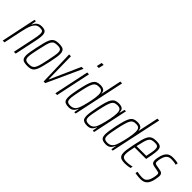

<svg xmlns="http://www.w3.org/2000/svg" viewBox="130 -1683 2632 2632"><g transform="rotate(45 1445.5 -367.5)"><path d="M5 0 112 -510H139L127 -436H131Q140 -457 153.5 -475.5Q167 -494 190 -506Q213 -518 247 -518Q280 -518 300.5 -510Q321 -502 330.5 -483Q340 -464 340 -433Q340 -412 336.5 -384Q333 -356 325 -320L257 0H222L288 -315Q296 -354 300.5 -382Q305 -410 305 -430Q305 -454 299 -466Q293 -478 278.5 -482Q264 -486 240 -486Q204 -486 180 -467Q156 -448 140.5 -416Q125 -384 114.5 -344.5Q104 -305 95 -264L39 0Z M488 8Q447 8 422 0Q397 -8 385.5 -27.5Q374 -47 374 -82Q374 -111 380.5 -153.5Q387 -196 400 -254Q414 -319 425.5 -365Q437 -411 450 -441Q463 -471 480 -487.5Q497 -504 521 -511Q545 -518 579 -518Q621 -518 645.5 -510Q670 -502 681.5 -481Q693 -460 693 -423Q693 -395 686 -353Q679 -311 667 -254Q653 -189 641 -143.5Q629 -98 616.5 -68.5Q604 -39 587 -22Q570 -5 546 1.5Q522 8 488 8ZM484 -24Q512 -24 531.5 -29.5Q551 -35 565 -49Q579 -63 589.5 -89Q600 -115 610 -155.5Q620 -196 632 -254Q644 -314 651.5 -354.5Q659 -395 659 -421Q659 -448 651 -462Q643 -476 626.5 -481Q610 -486 583 -486Q549 -486 527 -478Q505 -470 490.5 -446Q476 -422 463.5 -376Q451 -330 435 -254Q422 -196 415 -155.5Q408 -115 408 -88Q408 -62 416 -48.5Q424 -35 440.5 -29.5Q457 -24 484 -24Z M798 0 783 -510H818L825 -72H829L1024 -510H1062L829 0Z M1164 -666 1181 -743H1219L1202 -666ZM1026 0 1133 -510H1168L1060 0Z M1292 8Q1255 8 1231.5 -0.5Q1208 -9 1197.5 -29Q1187 -49 1187 -84Q1187 -113 1193 -156Q1199 -199 1211 -255Q1228 -335 1243 -386.5Q1258 -438 1276 -466.5Q1294 -495 1319.5 -506.5Q1345 -518 1383 -518Q1413 -518 1433 -511Q1453 -504 1464 -488Q1475 -472 1475 -445H1479L1542 -743H1577L1419 0H1392L1404 -72H1400Q1386 -37 1367.5 -20Q1349 -3 1329.5 2.5Q1310 8 1292 8ZM1293 -24Q1318 -24 1338 -33Q1358 -42 1373 -60Q1388 -78 1398 -105Q1405 -124 1413.5 -152.5Q1422 -181 1430 -214.5Q1438 -248 1445 -283Q1452 -318 1456 -349Q1460 -380 1460 -403Q1460 -449 1443.5 -467.5Q1427 -486 1388 -486Q1358 -486 1338 -478Q1318 -470 1303.5 -446.5Q1289 -423 1275.5 -377Q1262 -331 1246 -255Q1234 -196 1227 -155.5Q1220 -115 1220 -89Q1220 -62 1227.5 -48Q1235 -34 1251.5 -29Q1268 -24 1293 -24Z M1649 8Q1613 8 1589.5 -0.5Q1566 -9 1555.5 -29Q1545 -49 1545 -84Q1545 -113 1551 -156Q1557 -199 1569 -255Q1585 -335 1600 -386.5Q1615 -438 1633.5 -466.5Q1652 -495 1677.5 -506.5Q1703 -518 1740 -518Q1764 -518 1785 -513Q1806 -508 1820 -490.5Q1834 -473 1834 -435H1838L1858 -510H1885L1777 0H1750L1762 -72H1758Q1744 -37 1725.5 -20Q1707 -3 1687.5 2.5Q1668 8 1649 8ZM1651 -24Q1676 -24 1696 -33Q1716 -42 1730.5 -60Q1745 -78 1755 -105Q1763 -124 1771 -152Q1779 -180 1787.5 -213.5Q1796 -247 1803 -282Q1810 -317 1814 -348.5Q1818 -380 1818 -403Q1818 -449 1801.5 -467.5Q1785 -486 1746 -486Q1716 -486 1696 -478Q1676 -470 1661.5 -446.5Q1647 -423 1633.5 -377Q1620 -331 1604 -255Q1592 -196 1584.5 -155.5Q1577 -115 1577 -89Q1577 -62 1585 -48Q1593 -34 1609.5 -29Q1626 -24 1651 -24Z M2011 8Q1974 8 1950.5 -0.5Q1927 -9 1916.5 -29Q1906 -49 1906 -84Q1906 -113 1912 -156Q1918 -199 1930 -255Q1947 -335 1962 -386.5Q1977 -438 1995 -466.5Q2013 -495 2038.5 -506.5Q2064 -518 2102 -518Q2132 -518 2152 -511Q2172 -504 2183 -488Q2194 -472 2194 -445H2198L2261 -743H2296L2138 0H2111L2123 -72H2119Q2105 -37 2086.5 -20Q2068 -3 2048.5 2.5Q2029 8 2011 8ZM2012 -24Q2037 -24 2057 -33Q2077 -42 2092 -60Q2107 -78 2117 -105Q2124 -124 2132.5 -152.5Q2141 -181 2149 -214.5Q2157 -248 2164 -283Q2171 -318 2175 -349Q2179 -380 2179 -403Q2179 -449 2162.5 -467.5Q2146 -486 2107 -486Q2077 -486 2057 -478Q2037 -470 2022.5 -446.5Q2008 -423 1994.5 -377Q1981 -331 1965 -255Q1953 -196 1946 -155.5Q1939 -115 1939 -89Q1939 -62 1946.5 -48Q1954 -34 1970.5 -29Q1987 -24 2012 -24Z M2378 8Q2337 8 2311 -1Q2285 -10 2273 -31.5Q2261 -53 2261 -89Q2261 -118 2267.5 -158.5Q2274 -199 2285 -254Q2300 -329 2313.5 -379.5Q2327 -430 2345 -460.5Q2363 -491 2392 -504.5Q2421 -518 2468 -518Q2506 -518 2529 -510.5Q2552 -503 2562 -485Q2572 -467 2572 -436Q2572 -417 2568.5 -388.5Q2565 -360 2559 -326.5Q2553 -293 2545 -256L2542 -243H2318Q2307 -193 2301 -157Q2295 -121 2295 -95Q2295 -68 2303.5 -52.5Q2312 -37 2330.5 -30.5Q2349 -24 2378 -24Q2395 -24 2414.5 -26Q2434 -28 2453 -31Q2472 -34 2486 -38L2479 -5Q2468 -2 2451 1Q2434 4 2415 6Q2396 8 2378 8ZM2325 -275H2514L2519 -300Q2525 -330 2531.5 -364.5Q2538 -399 2538 -426Q2538 -453 2530 -465.5Q2522 -478 2507 -482Q2492 -486 2470 -486Q2436 -486 2414 -478.5Q2392 -471 2377.5 -449Q2363 -427 2351.5 -385.5Q2340 -344 2325 -275Z M2682 8Q2662 8 2640.5 6Q2619 4 2602 1.5Q2585 -1 2576 -3L2583 -36Q2589 -35 2599.5 -33Q2610 -31 2624 -29Q2638 -27 2653.5 -25.5Q2669 -24 2684 -24Q2719 -24 2740 -38.5Q2761 -53 2774 -80Q2787 -107 2794 -141Q2797 -155 2799.5 -170Q2802 -185 2802 -199Q2802 -221 2793 -226.5Q2784 -232 2767 -235L2690 -250Q2663 -255 2650 -271Q2637 -287 2637 -317Q2637 -325 2638.5 -340.5Q2640 -356 2644 -372Q2653 -417 2667.5 -445.5Q2682 -474 2700.5 -490Q2719 -506 2742 -512Q2765 -518 2791 -518Q2811 -518 2830 -516.5Q2849 -515 2865 -512.5Q2881 -510 2891 -506L2884 -473Q2877 -476 2862.5 -479Q2848 -482 2828.5 -484Q2809 -486 2788 -486Q2763 -486 2742.5 -477.5Q2722 -469 2706 -446Q2690 -423 2680 -380Q2676 -360 2674 -346Q2672 -332 2672 -321Q2672 -300 2680.5 -293Q2689 -286 2705 -283L2781 -269Q2799 -266 2811.5 -259.5Q2824 -253 2831 -240.5Q2838 -228 2838 -205Q2838 -200 2835.5 -178.5Q2833 -157 2828 -134Q2820 -97 2808 -70Q2796 -43 2778.5 -26Q2761 -9 2737.5 -0.5Q2714 8 2682 8Z"/></g></svg>

Font: Saira ExtraCondensed Thin
Style: Italic
Weight: 250
Width: 2
Italic angle: -12°
Designer: Hector Gatti with collaboration of the Omnibus-Type team
Foundry: Omnibus-Type
Version: Version 1.101